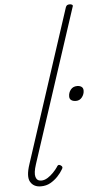

<svg xmlns="http://www.w3.org/2000/svg" viewBox="-66 -1053 550 1107"><g transform="rotate(-5 209.0 -499.5)"><path d="M125 16Q83 16 64.5 -15.5Q46 -47 70 -118L358 -1000Q361 -1008 366 -1011.5Q371 -1015 382 -1015Q390 -1015 395.5 -1011Q401 -1007 397 -999L107 -113Q91 -64 98 -40.5Q105 -17 130 -17Q148 -17 166 -28Q184 -39 200 -55.5Q216 -72 226 -87Q229 -94 234.5 -97Q240 -100 248 -95Q256 -90 257.5 -84.5Q259 -79 254 -72Q242 -51 223 -31Q204 -11 180 2.5Q156 16 125 16ZM369 -457Q353 -457 342.5 -464Q332 -471 332 -486Q332 -508 345.5 -525Q359 -542 383 -542Q398 -542 408 -535Q418 -528 418 -513Q418 -492 404.5 -474.5Q391 -457 369 -457Z"/></g></svg>

Font: Playwrite BE VLG Thin
Style: Regular
Weight: 250
Designer: Veronika Burian, José Scaglione
Foundry: TypeTogether
Version: Version 1.002